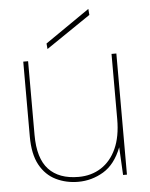

<svg xmlns="http://www.w3.org/2000/svg" viewBox="-51 -737 616 791"><g transform="rotate(-5 256.5 -341.0)"><path d="M241 12Q191 12 149 -8.5Q107 -29 82.5 -73.5Q58 -118 58 -191V-501H78V-196Q78 -99 120.5 -53.5Q163 -8 244 -8Q297 -8 337.5 -34Q378 -60 400.5 -109.5Q423 -159 423 -231V-501H443V0H427L421 -115Q394 -46 345.5 -17Q297 12 241 12ZM162 -544 160 -567 344 -694 346 -669Z"/></g></svg>

Font: DM Sans 18pt Thin
Style: Regular
Weight: 250
Designer: Colophon Foundry, Jonny Pinhorn
Foundry: Colophon Foundry
Version: Version 4.004;gftools[0.9.30]